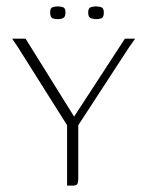

<svg xmlns="http://www.w3.org/2000/svg" viewBox="-20 -581 461 601"><path d="M190 0V-189L35 -435L18 -460H60L212 -216L371 -460H403L384 -433L225 -189V-23Q225 -16 224 -10.5Q223 -5 219.5 -2.5Q216 0 209 0ZM281 -521Q273 -521 264.5 -524Q256 -527 256 -542Q256 -556 264.5 -558.5Q273 -561 280 -561Q288 -561 296.5 -558.5Q305 -556 305 -542Q305 -527 298 -524Q291 -521 281 -521ZM162 -521Q151 -521 144 -524Q137 -527 137 -543Q137 -556 145 -558.5Q153 -561 161 -561Q169 -561 177 -558.5Q185 -556 185 -543Q185 -528 178 -524.5Q171 -521 162 -521Z"/></svg>

Font: Genos ExtraLight
Style: Regular
Weight: 250
Designer: Robert E. Leuschke
Foundry: Robert E. Leuschke
Version: Version 1.010